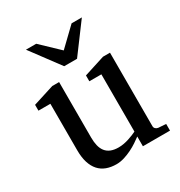

<svg xmlns="http://www.w3.org/2000/svg" viewBox="-172 -841 913 973"><g transform="rotate(-30 284.5 -354.0)"><path d="M389.2 0V-57.1Q376.5 -47.4 358.2 -35.2Q339.8 -22.9 318.6 -12.5Q297.4 -2 274.2 5.1Q251 12.2 229 12.2Q196.8 12.2 171.1 2.7Q145.5 -6.8 127.7 -26.6Q109.9 -46.4 100.3 -76.9Q90.8 -107.4 90.8 -149.9V-420.9H21V-455.1L144 -494.1H184.1V-168.9Q184.1 -142.6 189.2 -121.6Q194.3 -100.6 205.8 -85.9Q217.3 -71.3 235.8 -63.7Q254.4 -56.2 280.8 -56.2Q295.9 -56.2 311.5 -59.1Q327.1 -62 341.3 -66.7Q355.5 -71.3 367.9 -76.4Q380.4 -81.5 389.2 -85.9V-420.9H318.8V-455.1L440.9 -494.1H481.9V-64Q481.9 -54.7 488.5 -48.8Q495.1 -43 503.9 -42L547.9 -39.1V0ZM321.8 -550.8H246.6L120.6 -720.2H180.7L284.7 -621.1L387.7 -720.2H447.8Z"/></g></svg>

Font: Charis SIL
Style: Regular
Weight: 400
Foundry: SIL International
Version: Version 4.112